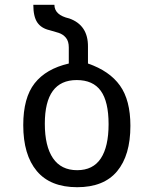

<svg xmlns="http://www.w3.org/2000/svg" viewBox="-20 -781 640 801"><path d="M302 0Q190 0 133.5 -67.5Q77 -135 77 -259Q77 -373 124.5 -433.5Q172 -494 267 -516V-583Q267 -609 255 -623.5Q243 -638 224.5 -644Q206 -650 187 -655Q152 -663 135.5 -687.5Q119 -712 119 -761H207Q207 -718 269 -704Q348 -676 347 -586V-516Q437 -485 480.5 -424Q524 -363 524 -256Q524 -133 468.5 -66.5Q413 0 302 0ZM302 -71Q368 -71 400.5 -120Q433 -169 433 -263Q433 -357 400.5 -402Q368 -447 300 -447Q167 -447 167 -265Q167 -171 201 -121Q235 -71 302 -71Z"/></svg>

Font: PlemolJP35 Console
Style: Regular
Weight: 400
Version: v2.0.3; ttfautohint (v1.8.4.7-5d5b-dirty) -l 6 -r 45 -G 200 